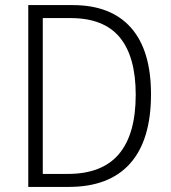

<svg xmlns="http://www.w3.org/2000/svg" viewBox="-20 -734 671 754"><path d="M573 -364Q573 -184 491 -92Q409 0 250 0H91V-714H265Q416 -714 494.5 -625Q573 -536 573 -364ZM513 -362Q513 -511 450.5 -587Q388 -663 257 -663H148V-51H246Q381 -51 447 -129Q513 -207 513 -362Z"/></svg>

Font: Noto Sans Arabic SemCond Light
Style: Regular
Weight: 300
Width: 4
Designer: Monotype Design Team, Nadine Chahine, Nizar Qandah and Khaled Hosny
Foundry: Monotype Imaging Inc.
Version: Version 2.012; ttfautohint (v1.8.4.7-5d5b)